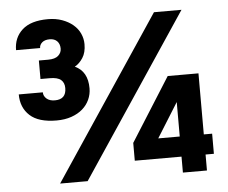

<svg xmlns="http://www.w3.org/2000/svg" viewBox="-51 -769 982 827"><g transform="rotate(-5 440.0 -355.0)"><path d="M185 -272Q107 -272 69.5 -306.5Q32 -341 32 -398H136Q136 -382 149 -370.5Q162 -359 185 -359Q234 -359 234 -408Q234 -431 219.5 -443.5Q205 -456 171 -456H131V-536H171Q201 -536 215 -548.5Q229 -561 229 -579Q229 -599 217.5 -611Q206 -623 185 -623Q164 -623 152.5 -613Q141 -603 141 -589H37Q37 -643 74 -676.5Q111 -710 185 -710Q219 -710 246.5 -700Q274 -690 293.5 -673.5Q313 -657 323 -635Q333 -613 333 -589Q333 -553 318 -530Q303 -507 283 -496Q338 -471 338 -398Q338 -372 327.5 -349Q317 -326 297.5 -309Q278 -292 249.5 -282Q221 -272 185 -272ZM643 -700H762L295 0H176ZM707 -70H505V-147L678 -421H811V-157H847V-70H811V-1H707ZM707 -157V-306L614 -157Z"/></g></svg>

Font: 
Style: 㨦
Weight: 700
Designer: A.Korolkova, Vitaly Kuzmin
Foundry: ParaType Ltd
Version: Version 2.000